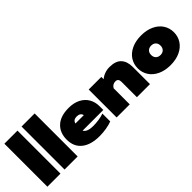

<svg xmlns="http://www.w3.org/2000/svg" viewBox="66 -1528 2333 2333"><g transform="rotate(-45 1232.5 -362.0)"><path d="M35 -739H260V0H35Z M330 -739H555V0H330Z M605 -238Q605 -357 679.5 -426Q754 -495 894 -495Q983 -495 1046.5 -462Q1110 -429 1142.5 -372Q1175 -315 1175 -244V-179H819Q848 -127 950 -127Q997 -127 1048.5 -134.5Q1100 -142 1136 -156V-21Q1096 -5 1037.5 5Q979 15 918 15Q770 15 687.5 -51Q605 -117 605 -238ZM963 -302Q951 -352 890 -352Q831 -352 819 -302Z M1225 -480H1442V-440Q1472 -466 1512 -480.5Q1552 -495 1596 -495Q1701 -495 1749.5 -442.5Q1798 -390 1798 -297V0H1573V-264Q1573 -292 1561.5 -306.5Q1550 -321 1524 -321Q1475 -321 1450 -276V0H1225Z M1828 -240Q1828 -313 1866 -371Q1904 -429 1974.5 -462Q2045 -495 2139 -495Q2233 -495 2303.5 -462Q2374 -429 2412 -371Q2450 -313 2450 -240Q2450 -167 2412 -109Q2374 -51 2303.5 -18Q2233 15 2139 15Q2045 15 1974.5 -18Q1904 -51 1866 -109Q1828 -167 1828 -240ZM2220 -240Q2220 -277 2198 -299Q2176 -321 2139 -321Q2102 -321 2080 -299Q2058 -277 2058 -240Q2058 -203 2080 -181Q2102 -159 2139 -159Q2176 -159 2198 -181Q2220 -203 2220 -240Z"/></g></svg>

Font: Prompt Black
Style: Regular
Weight: 900
Designer: Katatrad Team
Foundry: CadsonDemak
Version: Version 1.001